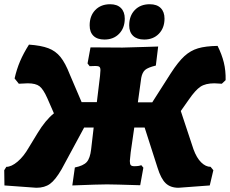

<svg xmlns="http://www.w3.org/2000/svg" viewBox="-38 -872 1087 908"><path d="M1029 -493 1011 -476Q985 -478 976 -478Q934 -478 910 -462Q886 -446 855 -401L817 -347L877 -166Q892 -125 913.5 -104Q935 -83 958 -83L971 -67L954 5L806 16Q768 16 745.5 -5.5Q723 -27 707 -79L646 -269H597L580 -151Q576 -115 576 -111Q576 -96 580.5 -91Q585 -86 597 -86Q620 -86 630 -91L640 -79L625 4Q499 0 468 0Q429 0 304 5L316 -80Q356 -88 372 -105.5Q388 -123 393 -166L405 -269H360L253 -71Q224 -21 198.5 -2.5Q173 16 134 16L-17 5L-18 -67L-8 -83Q16 -83 45 -107.5Q74 -132 98 -174L140 -243Q177 -304 217 -336L186 -407Q167 -450 149 -464Q131 -478 93 -478Q83 -478 51 -476L31 -501Q41 -545 57 -582.5Q73 -620 99 -661Q156 -657 190.5 -644Q225 -631 248 -602.5Q271 -574 292 -520L348 -389H420L435 -513Q437 -535 437 -540Q437 -552 432 -556Q427 -560 414 -560L386 -559L376 -572L390 -648L541 -647Q564 -647 647 -650L710 -652L699 -562Q662 -553 648.5 -541.5Q635 -530 630 -504L614 -388H682L770 -526Q805 -580 834 -606.5Q863 -633 898.5 -643.5Q934 -654 991 -655Q1011 -615 1020.5 -576.5Q1030 -538 1029 -493ZM386 -752Q386 -797 412.5 -824.5Q439 -852 483 -852Q516 -852 534 -834Q552 -816 552 -784Q552 -740 525.5 -712.5Q499 -685 456 -685Q422 -685 404 -702.5Q386 -720 386 -752ZM573 -752Q573 -797 599.5 -824.5Q626 -852 670 -852Q704 -852 722 -834Q740 -816 740 -784Q740 -740 713.5 -712.5Q687 -685 644 -685Q610 -685 591.5 -702.5Q573 -720 573 -752Z"/></svg>

Font: Alegreya Black
Style: Italic
Weight: 900
Italic angle: -7°
Designer: Juan Pablo del Peral
Foundry: Huerta Tipografica
Version: Version 2.007; ttfautohint (v1.6)